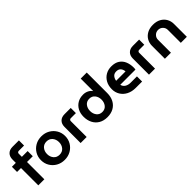

<svg xmlns="http://www.w3.org/2000/svg" viewBox="227 -1899 3080 3080"><g transform="rotate(-45 1767.0 -359.0)"><path d="M99 0V-393H10V-510H99V-585Q99 -653 137.5 -691.5Q176 -730 244 -730H389V-613H268Q255 -613 245.5 -604Q236 -595 236 -581V-510H367V-393H236V0Z M689 12Q610 12 548 -23.5Q486 -59 450 -119.5Q414 -180 414 -255Q414 -330 450 -390.5Q486 -451 548 -486.5Q610 -522 689 -522Q768 -522 830 -486.5Q892 -451 928 -390.5Q964 -330 964 -255Q964 -180 928 -119.5Q892 -59 830 -23.5Q768 12 689 12ZM689 -105Q752 -105 788.5 -148.5Q825 -192 825 -255Q825 -318 788.5 -361.5Q752 -405 689 -405Q626 -405 589.5 -361.5Q553 -318 553 -255Q553 -192 589.5 -148.5Q626 -105 689 -105Z M1059 0V-365Q1059 -433 1097.5 -471.5Q1136 -510 1204 -510H1345V-393H1228Q1215 -393 1205.5 -384Q1196 -375 1196 -361V0Z M1659 12Q1741 12 1801.5 -22Q1862 -56 1895 -118.5Q1928 -181 1928 -265V-730H1791V-447H1790Q1767 -482 1725.5 -502Q1684 -522 1636 -522Q1561 -522 1506 -489Q1451 -456 1420.5 -398.5Q1390 -341 1390 -265Q1390 -185 1421.5 -122.5Q1453 -60 1513 -24Q1573 12 1659 12ZM1659 -105Q1598 -105 1563.5 -148.5Q1529 -192 1529 -255Q1529 -318 1563.5 -361.5Q1598 -405 1659 -405Q1720 -405 1754.5 -361.5Q1789 -318 1789 -255Q1789 -192 1754.5 -148.5Q1720 -105 1659 -105Z M2310 0Q2223 0 2158.5 -33.5Q2094 -67 2058.5 -125Q2023 -183 2023 -255Q2023 -336 2056 -396Q2089 -456 2146 -489Q2203 -522 2275 -522Q2361 -522 2414.5 -486Q2468 -450 2493 -389.5Q2518 -329 2518 -255Q2518 -245 2517 -231.5Q2516 -218 2514 -211H2169Q2180 -165 2218.5 -141Q2257 -117 2312 -117H2454V0ZM2168 -303H2381Q2377 -352 2350.5 -380.5Q2324 -409 2276 -409Q2225 -409 2199 -376.5Q2173 -344 2168 -303Z M2610 0V-365Q2610 -433 2648.5 -471.5Q2687 -510 2755 -510H2896V-393H2779Q2766 -393 2756.5 -384Q2747 -375 2747 -361V0Z M2971 0V-293Q2971 -356 3000.5 -408Q3030 -460 3086 -491Q3142 -522 3220 -522Q3299 -522 3354.5 -491Q3410 -460 3439.5 -408Q3469 -356 3469 -293V0H3332V-293Q3332 -340 3299.5 -372.5Q3267 -405 3220 -405Q3174 -405 3141 -372.5Q3108 -340 3108 -293V0Z"/></g></svg>

Font: MuseoModerno SemiBold
Style: Regular
Weight: 600
Designer: Pablo Cosgaya, Héctor Gatti, Marcela Romero, and the Authors of The MuseoModerno Project.
Foundry: Omnibus-Type Team
Version: Version 1.001